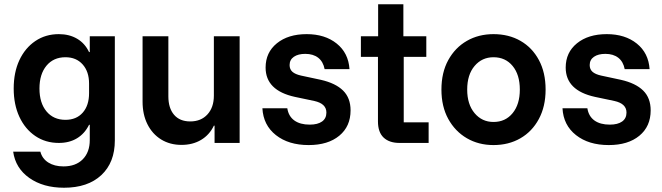

<svg xmlns="http://www.w3.org/2000/svg" viewBox="-20 -670 3103 900"><path d="M280 210Q182.5 210 117.5 164.2Q52.5 118.3 41.7 40.8H169.2Q177.5 73.3 206.2 91.7Q235 110 277.5 110Q335 110 367.9 76.7Q400.8 43.3 400.8 -13.3V-85H397.5Q376.7 -43.3 340.8 -21.7Q305 0 255.8 0Q193.3 0 145.4 -32.5Q97.5 -65 70.8 -122.5Q44.2 -180 44.2 -255Q44.2 -330.8 70.8 -387.9Q97.5 -445 145.4 -477.5Q193.3 -510 255.8 -510Q305 -510 341.7 -488.3Q378.3 -466.7 397.5 -425.8H400.8V-500H518.3V-11.7Q518.3 91.7 455 150.8Q391.7 210 280 210ZM286.7 -108.3Q338.3 -108.3 367.9 -142.1Q397.5 -175.8 397.5 -233.3V-278.3Q397.5 -334.2 367.5 -367.9Q337.5 -401.7 286.7 -401.7Q230.8 -401.7 197.9 -362.1Q165 -322.5 165 -255Q165 -187.5 197.9 -147.9Q230.8 -108.3 286.7 -108.3Z M830.8 9.2Q776.7 9.2 735.4 -16.2Q694.2 -41.7 671.2 -87.5Q648.3 -133.3 648.3 -193.3V-500H769.2V-218.3Q769.2 -163.3 795.8 -132.1Q822.5 -100.8 871.7 -100.8Q922.5 -100.8 952.5 -133.8Q982.5 -166.7 982.5 -221.7V-500H1103.3V0H985.8V-80.8H982.5Q961.7 -37.5 922.5 -14.2Q883.3 9.2 830.8 9.2Z M1426.7 10Q1332.5 10 1273.3 -36.7Q1214.2 -83.3 1210 -162.5H1326.7Q1332.5 -125 1359.6 -105.4Q1386.7 -85.8 1431.7 -85.8Q1469.2 -85.8 1489.6 -100.4Q1510 -115 1510 -142.5Q1510 -184.2 1453.3 -196.7L1362.5 -215.8Q1225 -245.8 1225 -353.3Q1225 -424.2 1277.9 -467.1Q1330.8 -510 1417.5 -510Q1503.3 -510 1558.3 -465.8Q1613.3 -421.7 1618.3 -345.8H1501.7Q1495 -380.8 1471.7 -399.2Q1448.3 -417.5 1410.8 -417.5Q1377.5 -417.5 1357.5 -403.8Q1337.5 -390 1337.5 -365Q1337.5 -345 1350.8 -333.3Q1364.2 -321.7 1390.8 -315.8L1484.2 -295.8Q1553.3 -280 1588.3 -245.4Q1623.3 -210.8 1623.3 -152.5Q1623.3 -77.5 1570.4 -33.8Q1517.5 10 1426.7 10Z M1852.5 0Q1805 0 1778.3 -25Q1751.7 -50 1751.7 -100.8V-403.3H1671.7V-500H1752.5V-650H1870.8V-500H1978.3V-403.3H1872.5V-96.7H1989.2V0Z M2293.3 10Q2223.3 10 2168.3 -22.1Q2113.3 -54.2 2081.2 -112.5Q2049.2 -170.8 2049.2 -250Q2049.2 -330 2081.2 -388.3Q2113.3 -446.7 2168.3 -478.3Q2223.3 -510 2293.3 -510Q2365 -510 2420 -478.3Q2475 -446.7 2506.2 -388.3Q2537.5 -330 2537.5 -250Q2537.5 -170.8 2505.8 -112.1Q2474.2 -53.3 2419.2 -21.7Q2364.2 10 2293.3 10ZM2293.3 -98.3Q2349.2 -98.3 2382.9 -139.6Q2416.7 -180.8 2416.7 -250Q2416.7 -320 2382.9 -360.8Q2349.2 -401.7 2293.3 -401.7Q2239.2 -401.7 2204.6 -360.8Q2170 -320 2170 -250Q2170 -180.8 2204.6 -139.6Q2239.2 -98.3 2293.3 -98.3Z M2833.3 10Q2739.2 10 2680 -36.7Q2620.8 -83.3 2616.7 -162.5H2733.3Q2739.2 -125 2766.2 -105.4Q2793.3 -85.8 2838.3 -85.8Q2875.8 -85.8 2896.2 -100.4Q2916.7 -115 2916.7 -142.5Q2916.7 -184.2 2860 -196.7L2769.2 -215.8Q2631.7 -245.8 2631.7 -353.3Q2631.7 -424.2 2684.6 -467.1Q2737.5 -510 2824.2 -510Q2910 -510 2965 -465.8Q3020 -421.7 3025 -345.8H2908.3Q2901.7 -380.8 2878.3 -399.2Q2855 -417.5 2817.5 -417.5Q2784.2 -417.5 2764.2 -403.8Q2744.2 -390 2744.2 -365Q2744.2 -345 2757.5 -333.3Q2770.8 -321.7 2797.5 -315.8L2890.8 -295.8Q2960 -280 2995 -245.4Q3030 -210.8 3030 -152.5Q3030 -77.5 2977.1 -33.8Q2924.2 10 2833.3 10Z"/></svg>

Font: Funnel Sans SemiBold
Style: Regular
Weight: 600
Designer: NORD ID, Kristian Moeller
Foundry: Dicotype
Version: Version 1.000